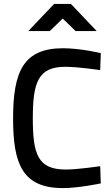

<svg xmlns="http://www.w3.org/2000/svg" viewBox="-20 -952 572 983"><path d="M493 -101C493 -101 376 -84 317 -84C173 -84 148 -163 148 -346C148 -534 177 -610 315 -610C380 -610 493 -593 493 -593L496 -680C496 -680 392 -705 303 -705C102 -705 47 -589 47 -346C47 -113 94 11 303 11C382 11 496 -13 496 -13ZM125 -793H235L301 -857L367 -793H475L343 -932H257Z"/></svg>

Font: TitilliumText22L
Style: 600 wt
Weight: 600
Designer: Campivisivi
Foundry: Campivisivi
Version: 1.000